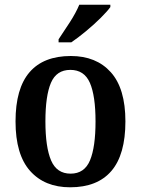

<svg xmlns="http://www.w3.org/2000/svg" viewBox="-20 -786 599 816"><path d="M278 10Q170 10 108 -59.5Q46 -129 46 -270Q46 -410 105.5 -479Q165 -548 281 -548Q389 -548 451 -479Q513 -410 513 -270Q513 -129 453.5 -59.5Q394 10 278 10ZM280 -48Q339 -48 362.5 -104.5Q386 -161 386 -270Q386 -379 362 -434Q338 -489 279 -489Q220 -489 196.5 -434Q173 -379 173 -270Q173 -161 197 -104.5Q221 -48 280 -48ZM229 -619Q250 -650 276.5 -691Q303 -732 317 -766H449V-756Q437 -739 408.5 -710.5Q380 -682 345.5 -653.5Q311 -625 283 -606H229Z"/></svg>

Font: Noto Serif Sinhala SemiCondensed SemiBold
Style: Regular
Weight: 600
Width: 4
Designer: Jelle Bosma - Monotype Design Team
Foundry: Monotype Imaging Inc.
Version: Version 2.007; ttfautohint (v1.8.4.7-5d5b)